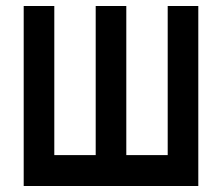

<svg xmlns="http://www.w3.org/2000/svg" viewBox="-20 -620 740 640"><path d="M59 0V-600H161V-103H299V-600H401V-103H539V-600H641V0Z"/></svg>

Font: Martian Mono
Style: Regular
Weight: 400
Monospace: yes
Designer: Roman Shamin
Foundry: Evil Martians
Version: Version 1.000; ttfautohint (v1.8.4.7-5d5b)